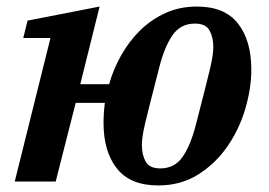

<svg xmlns="http://www.w3.org/2000/svg" viewBox="-20 -554 820 586"><path d="M463 12Q378 12 337 -39.5Q296 -91 296 -179Q296 -193 297 -208.5Q298 -224 300 -240H211L150 0H25L134 -438H51L64 -491L284 -534L225 -297H313Q326 -343 350 -385.5Q374 -428 407.5 -461Q441 -494 484.5 -514Q528 -534 581 -534Q666 -534 706.5 -482Q747 -430 747 -342Q747 -284 728.5 -221.5Q710 -159 674 -107Q638 -55 585 -21.5Q532 12 463 12ZM469 -40Q513 -40 537.5 -75.5Q562 -111 578 -174Q594 -237 604.5 -277.5Q615 -318 621 -344Q627 -370 629 -385Q631 -400 631 -411Q631 -440 619.5 -461Q608 -482 575 -482Q531 -482 506.5 -446.5Q482 -411 466 -348Q450 -285 439.5 -244.5Q429 -204 423 -178Q417 -152 415 -137Q413 -122 413 -111Q413 -82 424.5 -61Q436 -40 469 -40Z"/></svg>

Font: IBM Plex Serif SmBld
Style: Italic
Weight: 600
Italic angle: -14°
Designer: Mike Abbink, Paul van der Laan, Pieter van Rosmalen
Foundry: Bold Monday
Version: Version 3.001